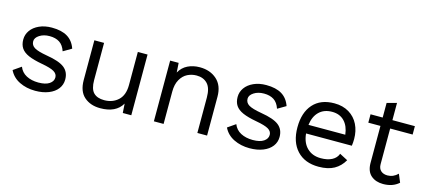

<svg xmlns="http://www.w3.org/2000/svg" viewBox="-53 -1079 3383 1527"><g transform="rotate(15 1638.5 -316.0)"><path d="M48 -103 113 -148Q130 -104 172 -82Q214 -60 271 -60Q330 -60 361 -81Q392 -102 392 -134Q392 -163 363 -180.5Q334 -198 261 -211Q189 -224 147 -242.5Q105 -261 86 -289.5Q67 -318 67 -360Q67 -401 91 -435Q115 -469 160 -489.5Q205 -510 264 -510Q344 -510 392.5 -480.5Q441 -451 462 -390L394 -350Q378 -398 345.5 -419Q313 -440 264 -440Q215 -440 181 -418Q147 -396 147 -367Q147 -334 176.5 -316Q206 -298 282 -285Q386 -268 429 -234Q472 -200 472 -138Q472 -95 446.5 -61.5Q421 -28 373.5 -9Q326 10 263 10Q191 10 133 -18.5Q75 -47 48 -103Z M1053 -500V0H983L978 -76Q928 10 799 10Q718 10 666.5 -35Q615 -80 615 -173V-500H695V-194Q695 -121 725 -90.5Q755 -60 813 -60Q882 -60 927.5 -102Q973 -144 973 -228V-500Z M1677 -320V0H1597V-292Q1597 -370 1563.5 -405Q1530 -440 1474 -440Q1434 -440 1399 -422.5Q1364 -405 1341.5 -365.5Q1319 -326 1319 -266V0H1239V-500H1309L1314 -422Q1339 -467 1383 -488.5Q1427 -510 1482 -510Q1567 -510 1622 -461Q1677 -412 1677 -320Z M1813 -103 1878 -148Q1895 -104 1937 -82Q1979 -60 2036 -60Q2095 -60 2126 -81Q2157 -102 2157 -134Q2157 -163 2128 -180.5Q2099 -198 2026 -211Q1954 -224 1912 -242.5Q1870 -261 1851 -289.5Q1832 -318 1832 -360Q1832 -401 1856 -435Q1880 -469 1925 -489.5Q1970 -510 2029 -510Q2109 -510 2157.5 -480.5Q2206 -451 2227 -390L2159 -350Q2143 -398 2110.5 -419Q2078 -440 2029 -440Q1980 -440 1946 -418Q1912 -396 1912 -367Q1912 -334 1941.5 -316Q1971 -298 2047 -285Q2151 -268 2194 -234Q2237 -200 2237 -138Q2237 -95 2211.5 -61.5Q2186 -28 2138.5 -9Q2091 10 2028 10Q1956 10 1898 -18.5Q1840 -47 1813 -103Z M2810 -220H2433Q2440 -144 2483.5 -102Q2527 -60 2596 -60Q2651 -60 2687.5 -79Q2724 -98 2737 -134L2804 -99Q2774 -46 2724 -18Q2674 10 2596 10Q2483 10 2418.5 -59Q2354 -128 2354 -250Q2354 -372 2415.5 -441Q2477 -510 2590 -510Q2660 -510 2711 -479Q2762 -448 2788 -395Q2814 -342 2814 -276Q2814 -248 2810 -220ZM2434 -291H2737Q2729 -361 2691 -400.5Q2653 -440 2590 -440Q2524 -440 2483.5 -401Q2443 -362 2434 -291Z M3257 -35Q3207 10 3128 10Q3067 10 3028.5 -23Q2990 -56 2989 -124V-431H2889V-500H2989V-620L3069 -642V-500H3254V-431H3069V-138Q3069 -102 3089.5 -83.5Q3110 -65 3144 -65Q3192 -65 3229 -102Z"/></g></svg>

Font: Work Sans
Style: Regular
Weight: 400
Designer: Wei Huang
Foundry: Wei Huang
Version: Version 1.500; ttfautohint (v1.6)